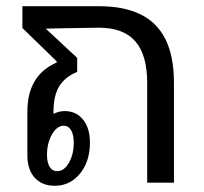

<svg xmlns="http://www.w3.org/2000/svg" viewBox="-20 -587 656 617"><path d="M539 -321V0H453V-321Q453 -410 415 -454Q377 -498 298 -498L172 -496L127 -495L228 -401V-356Q189 -340 170.5 -310Q152 -280 152 -229V-221Q169 -230 188 -230Q225 -230 247 -202.5Q269 -175 269 -129Q269 -68 237 -29Q205 10 156 10Q115 10 91.5 -16Q68 -42 68 -87V-229Q68 -345 162 -386V-390L52 -497V-567H298Q420 -567 479.5 -506.5Q539 -446 539 -321ZM131 -89Q131 -65 139.5 -51Q148 -37 164 -37Q186 -37 201.5 -64Q217 -91 217 -129Q217 -154 208.5 -168.5Q200 -183 185 -183Q163 -183 147 -155Q131 -127 131 -89Z"/></svg>

Font: KoHo Medium
Style: Regular
Weight: 500
Version: Version 1.000; ttfautohint (v1.6)